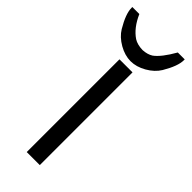

<svg xmlns="http://www.w3.org/2000/svg" viewBox="-278 -737 767 767"><g transform="rotate(45 105.0 -354.0)"><path d="M68.4 -523.9V0H142.1V-523.9ZM107.4 -615.2C87.4 -615.7 70.8 -620.1 58.6 -627.9C33.2 -645 12.7 -671.4 -3.4 -708H-43V-703.1C-43 -681.2 -32.2 -651.9 -10.7 -615.7C0.5 -597.2 17.1 -581.5 40 -568.4C61.5 -556.2 83.5 -549.8 105 -549.8C126.5 -549.8 148.4 -556.2 169.9 -568.4C192.9 -581.5 209.5 -597.2 220.7 -615.7C242.2 -651.9 252.9 -681.2 252.9 -703.1V-708H213.9C191.4 -668.5 170.4 -641.6 151.4 -627.9C140.1 -620.6 125.5 -616.2 107.4 -615.2Z"/></g></svg>

Font: Tuffy
Style: Regular
Weight: 500
Designer: Thatcher Ulrich, Karoly Barta and Michael Everson
Version: Version 001.270